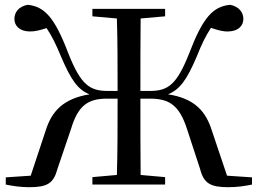

<svg xmlns="http://www.w3.org/2000/svg" viewBox="-20 -769 1073 800"><path d="M219 -64 276 -232C305 -328 345 -358 426 -358H470C470 -241 470 -138 467 -40L365 -31V0H668V-31L566 -40C565 -139 565 -241 565 -358H606C687 -358 728 -328 759 -232L814 -64C829 -5 857 11 931 11C969 11 1001 6 1030 0V-30L926 -37L863 -224C838 -305 791 -359 680 -376C729 -396 758 -435 800 -534C821 -587 837 -619 859 -653C888 -643 910 -637 932 -638C973 -639 994 -662 994 -690C994 -718 975 -742 939 -749C867 -742 825 -696 768 -546C716 -415 680 -390 603 -390H565C565 -499 565 -597 566 -692L668 -701V-732H365V-701L467 -692C470 -596 470 -498 470 -390H430C354 -390 317 -415 265 -546C208 -696 166 -742 95 -749C58 -742 40 -718 40 -690C40 -662 61 -639 102 -638C123 -637 147 -643 174 -652C196 -619 212 -587 234 -534C276 -435 305 -395 353 -376C243 -358 195 -305 170 -224L108 -37L4 -30V0C33 6 65 11 102 11C177 11 203 -5 219 -64Z"/></svg>

Font: Source Han Serif SC Medium
Style: Regular
Weight: 500
Designer: Ryoko NISHIZUKA 西塚涼子 (kana & ideographs); Frank Grießhammer (Latin, Greek & Cyrillic); Wenlong ZHANG 张文龙 (bopomofo); San
Foundry: Adobe
Version: Version 2.003;hotconv 1.1.1;makeotfexe 2.6.0